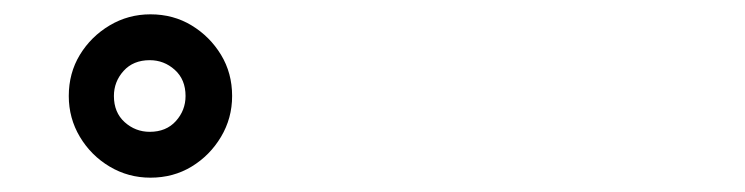

<svg xmlns="http://www.w3.org/2000/svg" viewBox="-20 -842 1040 268"><path d="M304 -708Q304 -677 288.5 -651Q273 -625 247.5 -609.5Q222 -594 190 -594Q159 -594 133 -609.5Q107 -625 91.5 -651Q76 -677 76 -708Q76 -740 91.5 -765.5Q107 -791 133 -806.5Q159 -822 190 -822Q222 -822 247.5 -806.5Q273 -791 288.5 -765.5Q304 -740 304 -708ZM239 -708Q239 -731 224 -744.5Q209 -758 189 -758Q166 -758 152.5 -743Q139 -728 139 -708Q139 -685 154 -671.5Q169 -658 189 -658Q212 -658 225.5 -673Q239 -688 239 -708Z"/></svg>

Font: RocknRoll One
Style: Regular
Weight: 400
Designer: Fontworks Inc.
Foundry: Fontworks Inc.
Version: Version 1.100